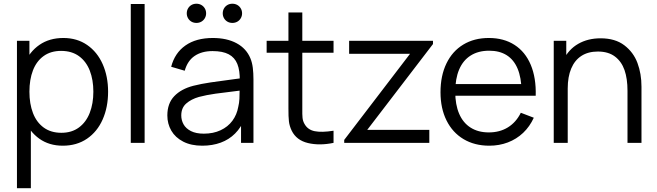

<svg xmlns="http://www.w3.org/2000/svg" viewBox="-20 -756 3474 1016"><path d="M82 -270.7Q82 -353.3 108.9 -417.7Q135.8 -482 188.6 -518.5Q241.3 -555 315.3 -555Q387.7 -555 441.2 -518Q494.8 -481 523.4 -416.3Q552 -351.7 552 -270.7Q552 -189.2 523.4 -124.2Q494.8 -59.2 440.6 -22.1Q386.3 15 312.3 15Q240 15 187.9 -22.2Q135.8 -59.5 108.9 -124.2Q82 -188.8 82 -270.7ZM69.7 -540H135.7V-133.3H143.3V240H69.7ZM474 -270.7Q474 -333.2 455.2 -382Q436.3 -430.8 398 -458.8Q359.7 -486.7 303.3 -486.7Q248.5 -486.7 210.8 -459.4Q173.2 -432.2 154.4 -383.7Q135.7 -335.2 135.7 -270.7Q135.7 -206.7 154.5 -157.7Q173.3 -108.7 211.3 -81Q249.3 -53.3 305 -53.3Q359.8 -53.3 397.8 -81.5Q435.8 -109.7 454.9 -158.8Q474 -208 474 -270.7Z M672 -735H745.3V0H672Z M865.5 -145Q865.5 -208.7 902 -247Q938.5 -285.3 1002.8 -302Q1045.2 -312.7 1094.2 -319.9Q1143.2 -327.2 1227.5 -338.2Q1252.5 -341.2 1275.2 -344.3L1248.8 -328.7Q1249.8 -382.8 1236 -417.3Q1222.2 -451.8 1190.2 -468.8Q1158.2 -485.7 1104.8 -485.7Q1048 -485.7 1010.2 -460.2Q972.3 -434.7 957.5 -381.7L885.8 -402.7Q904.8 -475.7 961.2 -515.3Q1017.5 -555 1106.2 -555Q1180.7 -555 1232.2 -527.1Q1283.8 -499.2 1305.2 -447Q1314.3 -425 1317.8 -397.1Q1321.2 -369.2 1321.2 -335.3V0H1255.5V-135.7L1274.5 -127.3Q1255.8 -81.3 1223.8 -49.3Q1191.8 -17.3 1147.9 -1.2Q1104 15 1050.2 15Q991.2 15 949.4 -6.6Q907.7 -28.2 886.6 -64.5Q865.5 -100.8 865.5 -145ZM1240.8 -190.7Q1245.7 -210.3 1246.9 -232.8Q1248.2 -255.2 1248.2 -285.5V-294.7L1276.2 -280L1242.5 -275.7Q1169.8 -267.3 1120.5 -260.3Q1071.2 -253.3 1032.5 -243Q991.7 -231.3 965.4 -208.2Q939.2 -185.2 939.2 -145Q939.2 -119.8 951.4 -97.9Q963.7 -76 990.5 -62.3Q1017.3 -48.7 1058.5 -48.7Q1108.7 -48.7 1147.3 -66.8Q1186 -84.8 1209.8 -117Q1233.5 -149.2 1240.8 -190.7ZM1158.7 -685.3Q1158.7 -699.7 1165.3 -711.3Q1172 -723 1183.7 -729.7Q1195.3 -736.3 1209.8 -736.3Q1224 -736.3 1235.8 -729.7Q1247.5 -723 1254.2 -711.3Q1261 -699.7 1261 -685.3Q1261 -671.3 1254.2 -659.7Q1247.5 -648 1235.8 -641.3Q1224 -634.7 1209.8 -634.7Q1195.3 -634.7 1183.7 -641.3Q1172 -648 1165.3 -659.7Q1158.7 -671.3 1158.7 -685.3ZM968.3 -685.3Q968.3 -699.7 975 -711.3Q981.7 -723 993.3 -729.7Q1005 -736.3 1019.5 -736.3Q1033.7 -736.3 1045.4 -729.7Q1057.2 -723 1063.9 -711.3Q1070.7 -699.7 1070.7 -685.3Q1070.7 -671.3 1063.9 -659.7Q1057.2 -648 1045.4 -641.3Q1033.7 -634.7 1019.5 -634.7Q1005 -634.7 993.3 -641.3Q981.7 -648 975 -659.7Q968.3 -671.3 968.3 -685.3Z M1523.7 -64.3Q1511.8 -88.8 1508.9 -113.8Q1506 -138.8 1506.3 -181.5V-195.7V-690H1579.7V-198.3V-182.3Q1579.2 -149.8 1580.9 -132.6Q1582.7 -115.3 1590.7 -101.3Q1607.8 -69.3 1645.2 -61.8Q1682.5 -54.3 1745 -64.3V0Q1670 15.5 1609.3 0.8Q1548.7 -13.8 1523.7 -64.3ZM1391 -540H1745V-477H1391Z M1801.5 -15.7 2149.8 -471.3H1827.5V-540H2271.2V-523L1923.2 -68.7H2251.8V0H1801.5Z M2311 -267.7Q2311 -355.3 2342.4 -420.2Q2373.8 -485.2 2431.5 -520.1Q2489.2 -555 2566.7 -555Q2646 -555 2702.8 -518.4Q2759.7 -481.8 2788.6 -412.9Q2817.5 -344 2814.8 -249.3H2740V-275.3Q2738.7 -345.5 2719 -392.6Q2699.3 -439.7 2661.5 -463.7Q2623.7 -487.7 2568.7 -487.7Q2511 -487.7 2470.7 -462.2Q2430.3 -436.8 2409.7 -388.2Q2389 -339.5 2389 -270Q2389 -202.2 2409.7 -154.1Q2430.3 -106 2470.3 -80.7Q2510.3 -55.3 2566.7 -55.3Q2624.2 -55.3 2667.6 -82Q2711 -108.7 2736 -159.3L2804.7 -133Q2783.3 -86.2 2748.2 -52.9Q2713 -19.7 2667.3 -2.3Q2621.7 15 2569.3 15Q2491.3 15 2432.9 -19.8Q2374.5 -54.7 2342.8 -118.7Q2311 -182.7 2311 -267.7ZM2363 -311H2775.7V-249.3H2363Z M3143.8 -483.3Q3092.2 -483.3 3056.6 -460.2Q3021 -437.2 3002.6 -393.2Q2984.2 -349.3 2984.2 -288L2932.2 -299.7Q2932.2 -380.7 2960.7 -437.9Q2989.2 -495.2 3040.1 -524.2Q3091 -553.3 3158.2 -553.3Q3235.2 -553.3 3283.6 -516.5Q3332 -479.7 3353.2 -422.8Q3374.5 -366 3374.5 -297V0H3300.5V-275.7Q3300.5 -340 3284.7 -385.3Q3268.8 -430.7 3233.9 -457Q3199 -483.3 3143.8 -483.3ZM2910.2 -540H2976.5V-407H2984.2V0H2910.2Z"/></svg>

Font: Tap Sans
Style: Regular
Weight: 400
Designer: Tap Payments
Foundry: Tap Payments
Version: Version 1.001;Glyphs 3.1.2 (3151)